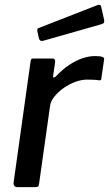

<svg xmlns="http://www.w3.org/2000/svg" viewBox="-20 -771 449 791"><path d="M52 0Q43 0 39 -5.5Q35 -11 36 -19L106 -518Q107 -526 109.5 -528Q112 -530 118 -530H196Q202 -530 205 -526.5Q208 -523 207 -514L199 -460Q198 -452 201 -451.5Q204 -451 210 -456Q237 -485 265 -503.5Q293 -522 320 -531Q347 -540 371 -540Q391 -540 400.5 -537Q410 -534 409 -527L398 -451Q398 -444 396 -442Q394 -440 390 -440Q377 -442 363 -442.5Q349 -443 338 -443Q316 -443 291 -434Q266 -425 243 -409Q220 -393 204 -373Q188 -353 186 -333L141 -14Q140 -5 136.5 -2.5Q133 0 123 0H52ZM397 -742 409 -689Q410 -683 408.5 -678.5Q407 -674 397 -671L158 -603Q150 -601 145.5 -604.5Q141 -608 140 -614L134 -641Q132 -653 138 -655L384 -751Q388 -752 392 -750.5Q396 -749 397 -742Z"/></svg>

Font: Libre Franklin Medium
Style: Italic
Weight: 500
Italic angle: -8°
Designer: Pablo Impallari, Rodrigo Fuenzalida, Nhung Nguyen
Foundry: Impallari Type
Version: Version 3.000